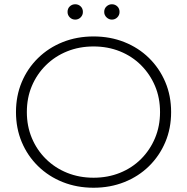

<svg xmlns="http://www.w3.org/2000/svg" viewBox="-20 -876 878 901"><path d="M419 5Q341 5 274.5 -21.5Q208 -48 158.5 -96.5Q109 -145 82 -209.5Q55 -274 55 -350Q55 -426 82 -490.5Q109 -555 158.5 -603.5Q208 -652 274.5 -678.5Q341 -705 419 -705Q497 -705 563.5 -678.5Q630 -652 679 -604Q728 -556 755.5 -491.5Q783 -427 783 -350Q783 -273 755.5 -208.5Q728 -144 679 -96Q630 -48 563.5 -21.5Q497 5 419 5ZM419 -42Q486 -42 543 -65Q600 -88 642 -130Q684 -172 707.5 -228Q731 -284 731 -350Q731 -417 707.5 -472.5Q684 -528 642 -570Q600 -612 543 -635Q486 -658 419 -658Q352 -658 295 -635Q238 -612 195.5 -570Q153 -528 129.5 -472.5Q106 -417 106 -350Q106 -284 129.5 -228Q153 -172 195.5 -130Q238 -88 295 -65Q352 -42 419 -42ZM505 -784Q491 -784 480 -794.5Q469 -805 469 -820Q469 -836 480 -846Q491 -856 505 -856Q520 -856 530.5 -846Q541 -836 541 -820Q541 -805 530.5 -794.5Q520 -784 505 -784ZM333 -784Q318 -784 307.5 -794.5Q297 -805 297 -820Q297 -836 307.5 -846Q318 -856 333 -856Q348 -856 358.5 -846Q369 -836 369 -820Q369 -805 358.5 -794.5Q348 -784 333 -784Z"/></svg>

Font: Modern
Style: Regular
Weight: 300
Designer: Julieta Ulanovsky
Foundry: Julieta Ulanovsky
Version: Version 8.000